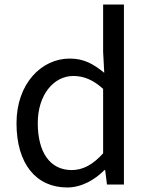

<svg xmlns="http://www.w3.org/2000/svg" viewBox="-20 -816 660 849"><path d="M277 13C342 13 400 -22 442 -64H445L453 0H528V-796H436V-587L441 -494C393 -533 352 -557 288 -557C164 -557 53 -447 53 -271C53 -90 141 13 277 13ZM297 -64C202 -64 147 -141 147 -272C147 -396 217 -480 304 -480C349 -480 391 -464 436 -423V-138C391 -88 347 -64 297 -64Z"/></svg>

Font: Noto Sans CJK JP
Style: Regular
Weight: 400
Designer: Ryoko NISHIZUKA 西塚涼子 (kana, bopomofo & ideographs); Paul D. Hunt (Latin, Greek & Cyrillic); Sandoll Communications 산돌커뮤니
Foundry: Adobe
Version: Version 2.004;hotconv 1.0.118;makeotfexe 2.5.65603